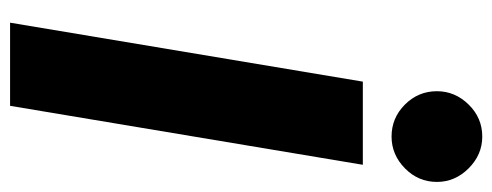

<svg xmlns="http://www.w3.org/2000/svg" viewBox="-318 -659 977 381"><g transform="rotate(90 170.5 -468.5)"><path d="M142 -700H307L190 0H25ZM161 -847Q161 -883 187.5 -910Q214 -937 251 -937Q287 -937 314 -910Q341 -883 341 -847Q341 -810 314 -783.5Q287 -757 251 -757Q214 -757 187.5 -783.5Q161 -810 161 -847Z"/></g></svg>

Font: Oak Sans ExtraBold
Style: Italic
Weight: 800
Italic angle: -9.49998°
Foundry: Erik Kennedy, Walven
Version: Version 1.000